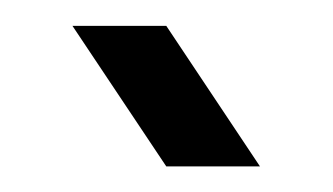

<svg xmlns="http://www.w3.org/2000/svg" viewBox="-20 -881 260 150"><path d="M36.6 -860.8H109.9L183.1 -751H109.9Z"/></svg>

Font: BabelStone Khitan Seals
Style: Regular
Weight: 400
Designer: Andrew West
Foundry: BabelStone
Version: Version 1.004